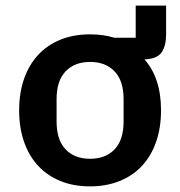

<svg xmlns="http://www.w3.org/2000/svg" viewBox="-20 -650 640 682"><path d="M570 -630V-528Q570 -488 554.5 -464.5Q539 -441 493 -439Q522 -407 537 -361.5Q552 -316 552 -258Q552 -196 534.5 -146Q517 -96 484.5 -61Q452 -26 405 -7Q358 12 300 12Q241 12 194.5 -7Q148 -26 115.5 -61Q83 -96 65.5 -146Q48 -196 48 -258Q48 -320 65.5 -370Q83 -420 115.5 -455Q148 -490 194.5 -509Q241 -528 300 -528Q347 -528 386 -516H462V-630ZM300 -86Q355 -86 387 -119.5Q419 -153 419 -218V-298Q419 -363 387 -396.5Q355 -430 300 -430Q245 -430 213 -396.5Q181 -363 181 -298V-218Q181 -153 213 -119.5Q245 -86 300 -86Z"/></svg>

Font: IBM Plex Mono SemiBold
Style: Regular
Weight: 600
Monospace: yes
Designer: Mike Abbink, Paul van der Laan, Pieter van Rosmalen
Foundry: Bold Monday
Version: Version 2.3